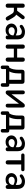

<svg xmlns="http://www.w3.org/2000/svg" viewBox="2170 -2710 678 5057"><g transform="rotate(90 2508.5 -181.0)"><path d="M129 8C165 8 184 -13 184 -49V-208H251C299 -208 321 -194 349 -145L421 -23C456 39 547 -6 513 -67L450 -177C422 -225 397 -254 365 -269L475 -415C517 -472 437 -526 395 -469L262 -294H184V-438C184 -474 165 -494 129 -494C94 -494 74 -474 74 -438V-49C74 -13 94 8 129 8Z M768 10C838 10 890 -9 913 -61V-42C913 -11 931 8 965 8C997 8 1016 -12 1016 -43V-299C1016 -435 948 -500 814 -500C774 -500 705 -486 654 -442C606 -406 650 -334 702 -373C747 -407 787 -418 811 -418C874 -417 911 -386 911 -313V-257L885 -270C752 -339 601 -263 600 -148C599 -63 663 9 768 10ZM696 -149C696 -209 771 -259 881 -210L911 -197V-184C911 -109 850 -68 789 -68C731 -68 696 -101 696 -149Z M1207 8C1244 8 1262 -13 1262 -49V-207H1495V-49C1495 -13 1514 8 1549 8C1584 8 1605 -13 1605 -49V-440C1605 -476 1584 -496 1549 -496C1514 -496 1495 -476 1495 -440V-294H1262V-440C1262 -476 1243 -496 1207 -496C1172 -496 1152 -476 1152 -440V-49C1152 -13 1172 8 1207 8Z M1753 138C1783 138 1799 120 1799 88V0H2171V88C2171 120 2187 138 2218 138C2248 138 2265 120 2265 88V-35C2265 -69 2246 -87 2213 -87H2186V-426C2186 -466 2164 -488 2124 -488H1879C1839 -488 1817 -466 1817 -426V-347C1817 -227 1801 -151 1761 -87H1757C1724 -87 1705 -69 1705 -35V88C1705 120 1723 138 1753 138ZM1861 -87C1894 -146 1912 -234 1912 -324V-403H2082V-87Z M2413 8C2446 8 2462 -10 2475 -28L2711 -342V-45C2711 -12 2729 8 2762 8C2793 8 2811 -12 2811 -45V-438C2811 -478 2794 -496 2761 -496C2728 -496 2711 -478 2698 -460L2462 -146V-443C2462 -477 2444 -496 2412 -496C2381 -496 2362 -477 2362 -443V-51C2362 -11 2380 8 2413 8Z M2959 138C2989 138 3005 120 3005 88V0H3377V88C3377 120 3393 138 3424 138C3454 138 3471 120 3471 88V-35C3471 -69 3452 -87 3419 -87H3392V-426C3392 -466 3370 -488 3330 -488H3085C3045 -488 3023 -466 3023 -426V-347C3023 -227 3007 -151 2967 -87H2963C2930 -87 2911 -69 2911 -35V88C2911 120 2929 138 2959 138ZM3067 -87C3100 -146 3118 -234 3118 -324V-403H3288V-87Z M3714 10C3784 10 3836 -9 3859 -61V-42C3859 -11 3877 8 3911 8C3943 8 3962 -12 3962 -43V-299C3962 -435 3894 -500 3760 -500C3720 -500 3651 -486 3600 -442C3552 -406 3596 -334 3648 -373C3693 -407 3733 -418 3757 -418C3820 -417 3857 -386 3857 -313V-257L3831 -270C3698 -339 3547 -263 3546 -148C3545 -63 3609 9 3714 10ZM3642 -149C3642 -209 3717 -259 3827 -210L3857 -197V-184C3857 -109 3796 -68 3735 -68C3677 -68 3642 -101 3642 -149Z M4256 8C4292 8 4311 -13 4311 -49V-401H4441C4472 -401 4489 -416 4489 -445C4489 -473 4472 -488 4441 -488H4070C4040 -488 4022 -472 4022 -445C4022 -416 4040 -401 4070 -401H4201V-49C4201 -13 4221 8 4256 8Z M4707 10C4777 10 4829 -9 4852 -61V-42C4852 -11 4870 8 4904 8C4936 8 4955 -12 4955 -43V-299C4955 -435 4887 -500 4753 -500C4713 -500 4644 -486 4593 -442C4545 -406 4589 -334 4641 -373C4686 -407 4726 -418 4750 -418C4813 -417 4850 -386 4850 -313V-257L4824 -270C4691 -339 4540 -263 4539 -148C4538 -63 4602 9 4707 10ZM4635 -149C4635 -209 4710 -259 4820 -210L4850 -197V-184C4850 -109 4789 -68 4728 -68C4670 -68 4635 -101 4635 -149Z"/></g></svg>

Font: SN Pro Medium
Style: Regular
Weight: 500
Designer: Tobias Whetton
Foundry: Supernotes
Version: Version 1.003;Glyphs 3.3 (3324)